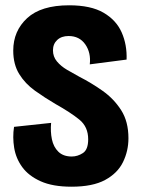

<svg xmlns="http://www.w3.org/2000/svg" viewBox="-20 -691 531 725"><path d="M250 14Q179 14 133.5 -6.5Q88 -27 64 -60Q40 -93 33.5 -133Q27 -173 33 -212L173 -227Q170 -194 176 -165Q182 -136 200.5 -118Q219 -100 251 -100Q273 -100 293 -113Q313 -126 313 -165Q313 -212 280 -239Q247 -266 190 -298Q149 -322 112 -348.5Q75 -375 52.5 -411.5Q30 -448 30 -500Q30 -574 82.5 -622.5Q135 -671 241 -671Q323 -671 371 -643Q419 -615 439.5 -568.5Q460 -522 458 -466L319 -448Q324 -492 302 -523.5Q280 -555 239 -555Q212 -555 196 -540Q180 -525 180 -501Q180 -477 195 -459Q210 -441 233 -427.5Q256 -414 280 -401Q325 -378 367.5 -348Q410 -318 437.5 -275Q465 -232 465 -169Q465 -121 444.5 -79Q424 -37 377 -11.5Q330 14 250 14Z"/></svg>

Font: Bricolage Grotesque 12pt Condensed ExtraBold
Style: Regular
Weight: 800
Width: 3
Designer: Mathieu Triay
Foundry: Atelier Triay
Version: Version 1.001; ttfautohint (v1.8.4.7-5d5b);gftools[0.9.33.de